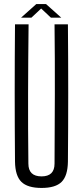

<svg xmlns="http://www.w3.org/2000/svg" viewBox="-20 -920 409 947"><path d="M185 7Q116 7 85.5 -23Q55 -53 54 -123Q51 -461 54 -800H121Q119 -631 118.5 -456.5Q118 -282 120 -113Q120 -50 185 -50Q249 -50 249 -113Q250 -282 250.5 -456.5Q251 -631 249 -800H315Q318 -461 315 -123Q314 -53 284 -23Q254 7 185 7ZM84 -833 159 -900H207L282 -833H231L183 -878L135 -833Z"/></svg>

Font: Big Shoulders Display
Style: Regular
Weight: 400
Designer: Patric King
Foundry: XO Type Co
Version: Version 1.000; ttfautohint (v1.8.2)